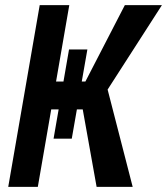

<svg xmlns="http://www.w3.org/2000/svg" viewBox="-20 -731 653 751"><path d="M135.3 -710.9H251L127.9 0H12.2ZM250 -537.6H321.8L260.7 -188.5H189.5ZM468.3 -710.9H613.3L351.1 -303.2H147.9L149.9 -412.1H314ZM299.3 -327.1 394 -407.7 499 0H357.9Z"/></svg>

Font: Roboto Condensed Medium
Style: Italic
Weight: 500
Italic angle: -12°
Designer: Christian Robertson
Foundry: Google
Version: Version 3.0; 2020